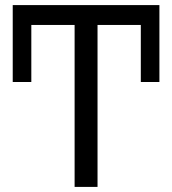

<svg xmlns="http://www.w3.org/2000/svg" viewBox="-20 -734 676 754"><path d="M363 0H273V-636H103V-412H30V-714H606V-412H533V-636H363Z"/></svg>

Font: Apis
Style: Regular
Weight: 400
Designer: Monotype Design Team
Foundry: Monotype Imaging Inc.
Version: Version 2.000; build 0001